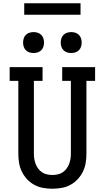

<svg xmlns="http://www.w3.org/2000/svg" viewBox="-20 -1145 640 1173"><path d="M300 8Q272 8 243.5 3Q215 -2 190 -15.5Q165 -29 145.5 -50Q126 -71 113.5 -96.5Q101 -122 96.5 -150Q92 -178 92 -206V-651H39V-735H240V-651H187V-206Q187 -190 189.5 -174Q192 -158 198 -142.5Q204 -127 214 -114Q224 -101 237.5 -92Q251 -83 267.5 -79.5Q284 -76 300 -76Q316 -76 332.5 -79.5Q349 -83 362.5 -92Q376 -101 386 -114Q396 -127 402 -142.5Q408 -158 410.5 -174Q413 -190 413 -206V-651H360V-735H561V-651H508V-206Q508 -178 503.5 -150Q499 -122 486.5 -96.5Q474 -71 454.5 -50Q435 -29 410 -15.5Q385 -2 356.5 3Q328 8 300 8ZM415 -821Q402 -821 389.5 -825Q377 -829 368 -838Q359 -847 355 -859.5Q351 -872 351 -885Q351 -898 355 -910.5Q359 -923 368 -932Q377 -941 389.5 -945Q402 -949 415 -949Q428 -949 440.5 -945Q453 -941 462 -932Q471 -923 475 -910.5Q479 -898 479 -885Q479 -872 475 -859.5Q471 -847 462 -838Q453 -829 440.5 -825Q428 -821 415 -821ZM185 -821Q172 -821 159.5 -825Q147 -829 138 -838Q129 -847 125 -859.5Q121 -872 121 -885Q121 -898 125 -910.5Q129 -923 138 -932Q147 -941 159.5 -945Q172 -949 185 -949Q198 -949 210.5 -945Q223 -941 232 -932Q241 -923 245 -910.5Q249 -898 249 -885Q249 -872 245 -859.5Q241 -847 232 -838Q223 -829 210.5 -825Q198 -821 185 -821ZM128 -1055V-1125H472V-1055Z"/></svg>

Font: Iosevka Etoile Medium
Style: Regular
Weight: 500
Designer: Belleve Invis
Foundry: Belleve Invis
Version: Version 22.1.2; ttfautohint (v1.8.4)